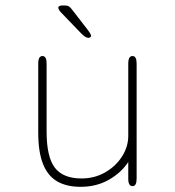

<svg xmlns="http://www.w3.org/2000/svg" viewBox="-20 -692 659 723"><path d="M140 -481Q155.5 -481 155.5 -452.5V-197Q155.5 -101 186.5 -60.5Q217.5 -20 287 -20Q336 -20 375.8 -42.8Q415.5 -65.5 439.2 -102.2Q463 -139 463 -181V-452.5Q463 -481 479 -481Q494.5 -481 494.5 -452.5V-19.5Q494.5 9 479 9Q463 9 463 -19.5V-82Q436.5 -41.5 389.8 -15Q343 11.5 283.5 11.5Q230.5 11.5 195 -9.2Q159.5 -30 141.8 -75Q124 -120 124 -192.5V-452.5Q124 -481 140 -481ZM313 -549.5Q307 -549.5 300.2 -554Q293.5 -558.5 285 -567L208.5 -646.5Q199.5 -657 199.5 -663Q199.5 -667.5 204.2 -669.5Q209 -671.5 214.5 -671.5H222.5Q233.5 -671.5 239.5 -667.8Q245.5 -664 252 -655L308.5 -582Q323 -563 323 -557Q323 -553 319.2 -551.2Q315.5 -549.5 313 -549.5Z"/></svg>

Font: Sono ExtraLight Monospace ExtraLight
Style: Regular
Weight: 250
Version: Version 2.112